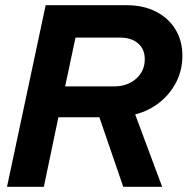

<svg xmlns="http://www.w3.org/2000/svg" viewBox="-20 -720 723 740"><path d="M7 0 156 -700H468Q532 -700 580.5 -675.5Q629 -651 656 -607Q683 -563 683 -505Q683 -451 660 -405Q637 -359 596 -326Q555 -293 501 -279L605 0H455L363 -268H205L149 0ZM231 -387H419Q471 -387 504.5 -416.5Q538 -446 538 -492Q538 -530 512.5 -552.5Q487 -575 443 -575H271Z"/></svg>

Font: Red Hat Display
Style: Bold Italic
Weight: 700
Italic angle: -12°
Designer: Pentagram, MCKL
Foundry: Pentagram, MCKL
Version: Version 1.023; ttfautohint (v1.8.3)